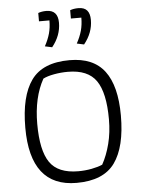

<svg xmlns="http://www.w3.org/2000/svg" viewBox="-60 -934 729 989"><g transform="rotate(-5 305.0 -439.0)"><path d="M194 -706Q212 -739 220.5 -769.5Q229 -800 229 -837H175V-880Q193 -887 217 -887Q277 -887 277 -821Q277 -755 231 -698ZM359 -706Q377 -739 385.5 -769.5Q394 -800 394 -837H340V-880Q358 -887 383 -887Q413 -887 427.5 -870.5Q442 -854 442 -821Q442 -755 396 -698ZM57 -297Q57 -460 116 -542Q175 -624 314 -624Q437 -624 495 -547Q553 -470 553 -317Q553 -155 494 -73Q435 9 296 9Q57 9 57 -297ZM435 -73Q460 -118 475 -176.5Q490 -235 490 -303Q490 -440 447 -502.5Q404 -565 300 -565Q264 -565 228.5 -558.5Q193 -552 172 -541Q120 -448 120 -311Q120 -174 162.5 -112Q205 -50 310 -50Q345 -50 379 -56.5Q413 -63 435 -73Z"/></g></svg>

Font: Athiti
Style: Regular
Weight: 400
Designer: CadsonDemak Team
Foundry: CadsonDemak
Version: Version 1.032